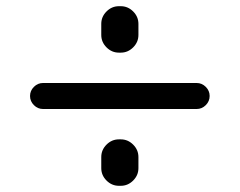

<svg xmlns="http://www.w3.org/2000/svg" viewBox="-20 -600 774 620"><path d="M364 0Q341 0 324 -17Q307 -34 307 -57V-93Q307 -116 324 -133Q341 -150 364 -150H370Q393 -150 410 -133Q427 -116 427 -93V-57Q427 -34 410 -17Q393 0 370 0ZM307 -523Q307 -546 324 -563Q341 -580 364 -580H370Q393 -580 410 -563Q427 -546 427 -523V-487Q427 -464 410 -447Q393 -430 370 -430H364Q341 -430 324 -447Q307 -464 307 -487ZM119 -248Q102 -248 89.5 -260.5Q77 -273 77 -290Q77 -307 89.5 -319.5Q102 -332 119 -332H615Q632 -332 644.5 -319.5Q657 -307 657 -290Q657 -273 644.5 -260.5Q632 -248 615 -248Z"/></svg>

Font: Rounded Mplus 1c Medium
Style: Regular
Weight: 500
Version: Version 1.059.20150529